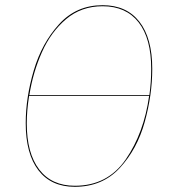

<svg xmlns="http://www.w3.org/2000/svg" viewBox="-20 -710 662 739"><path d="M566 -445Q566 -345 537 -240.5Q508 -136 441 -63.5Q374 9 268 9Q177 9 128 -54.5Q79 -118 79 -236Q79 -334 110 -439Q141 -544 207.5 -617Q274 -690 375 -690Q467 -690 516.5 -626.5Q566 -563 566 -445ZM93 -344H555Q562 -394 562 -445Q562 -562 513.5 -624Q465 -686 375 -686Q293 -686 234.5 -636.5Q176 -587 141.5 -509.5Q107 -432 93 -344ZM554 -341H92Q83 -284 83 -235Q83 -120 131 -57.5Q179 5 268 5Q394 5 464 -96.5Q534 -198 554 -341Z"/></svg>

Font: Fira Sans Condensed Four
Style: Italic
Weight: 100
Width: 3
Italic angle: -8°
Designer: bBox Type GmbH & Carrois Corporate GbR & Edenspiekermann AG
Foundry: bBox Type GmbH & Carrois Corporate GbR & Edenspiekermann AG
Version: Version 4.301